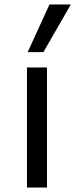

<svg xmlns="http://www.w3.org/2000/svg" viewBox="-20 -834 335 854"><path d="M100 0ZM100 -534H189V0H100ZM200 -814H295L173 -602H103Z"/></svg>

Font: Martel Sans
Style: Regular
Weight: 400
Designer: Dan Reynolds and Mathieu Réguer
Foundry: Dan Reynolds and Mathieu Réguer
Version: Version 1.002; ttfautohint (v1.1) -l 5 -r 5 -G 72 -x 0 -D la